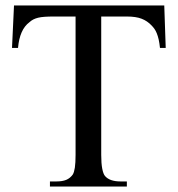

<svg xmlns="http://www.w3.org/2000/svg" viewBox="-20 -682 649 702"><path d="M564.9 -506.8Q563 -524.9 560.1 -537.8Q557.1 -550.8 553.2 -560.3Q549.3 -569.8 544.7 -576.4Q540 -583 534.2 -588.9Q518.6 -605.5 497.8 -613.5Q477.1 -621.6 443.8 -621.6H350.1V-115.7Q350.1 -84.5 353.8 -65.4Q357.4 -46.4 363.8 -38.6Q380.9 -18.6 420.4 -18.6H443.8V0H162.6V-18.6H186.5Q208 -18.6 222.2 -24.4Q236.3 -30.3 246.1 -43.9Q251 -51.8 253.7 -69.1Q256.3 -86.4 256.3 -115.7V-621.6H177.2Q157.2 -621.6 143.3 -620.6Q129.4 -619.6 119.4 -617.2Q109.4 -614.7 101.8 -610.8Q94.2 -606.9 87.4 -600.6Q51.8 -574.2 45.9 -506.8H23.9L31.2 -662.1H580.6L585.9 -506.8Z"/></svg>

Font: Doulos SIL Cyr
Style: Regular
Weight: 400
Designer: Walt Agee, Victor Gaultney, Peter Martin, Debbi Hosken, Becca Hirsbrunner
Foundry: SIL International
Version: Version 5.000